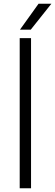

<svg xmlns="http://www.w3.org/2000/svg" viewBox="-20 -1013 296 1033"><path d="M86 0V-808H147V0ZM87.5 -853.5 187.5 -993H256.5L145.5 -853.5Z"/></svg>

Font: Encode Sans Semi Expanded Light
Style: Regular
Weight: 300
Width: 6
Designer: Multiple Designers
Foundry: Impallari Type
Version: Version 2.000